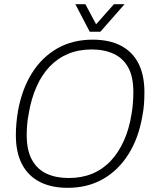

<svg xmlns="http://www.w3.org/2000/svg" viewBox="-20 -888 740 920"><path d="M304 12Q225 12 169.5 -17Q114 -46 85 -102Q56 -158 56 -240Q56 -268 58.5 -297Q61 -326 66 -355Q85 -461 133 -537.5Q181 -614 254.5 -656Q328 -698 424 -698Q504 -698 559.5 -669Q615 -640 643.5 -584Q672 -528 672 -446Q672 -418 670 -389.5Q668 -361 662 -331Q644 -226 595.5 -149Q547 -72 473.5 -30Q400 12 304 12ZM309 -35Q372 -35 422.5 -56Q473 -77 510.5 -117Q548 -157 573.5 -213.5Q599 -270 610 -340Q613 -356 614.5 -369.5Q616 -383 617 -396Q618 -409 618.5 -421.5Q619 -434 619 -446Q619 -520 594.5 -564.5Q570 -609 525 -630Q480 -651 419 -651Q357 -651 306.5 -630Q256 -609 218 -569Q180 -529 155 -472.5Q130 -416 118 -346Q115 -331 113 -317Q111 -303 110 -290Q109 -277 108.5 -265Q108 -253 108 -241Q108 -168 133 -122.5Q158 -77 203 -56Q248 -35 309 -35ZM577 -868 461 -736H410L341 -868H389L451 -752H423L526 -868Z"/></svg>

Font: Archivo SemiCondensed Thin
Style: Italic
Weight: 250
Width: 4
Italic angle: -10°
Designer: Hector Gatti
Foundry: Omnibus-Type
Version: Version 2.001